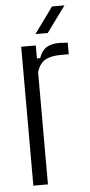

<svg xmlns="http://www.w3.org/2000/svg" viewBox="-54 -793 386 826"><g transform="rotate(-5 138.5 -380.5)"><path d="M56 0V-600H119V-544H133Q144 -576 165 -589Q186 -602 222 -602Q230 -602 238.5 -601Q247 -600 257 -600V-550H223Q179 -550 154.5 -535.5Q130 -521 119 -485V0ZM122 -649 203 -761H257L175 -649Z"/></g></svg>

Font: Big Shoulders Text Light
Style: Regular
Weight: 300
Designer: Patric King
Foundry: XO Type Co
Version: Version 1.000; ttfautohint (v1.8.2)